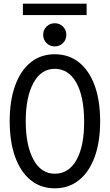

<svg xmlns="http://www.w3.org/2000/svg" viewBox="-20 -1025 602 1053"><path d="M280.3 7.8Q203.6 7.8 148.2 -37.1Q92.8 -82 63 -164.6Q33.2 -247.1 33.2 -360.4Q33.2 -473.1 63 -555.7Q92.8 -638.2 148.2 -682.9Q203.6 -727.5 280.3 -727.5Q357.4 -727.5 413.3 -682.9Q469.2 -638.2 499.3 -555.7Q529.3 -473.1 529.3 -360.4Q529.3 -247.1 499.3 -164.6Q469.2 -82 413.3 -37.1Q357.4 7.8 280.3 7.8ZM280.3 -72.3Q357.9 -72.3 400.1 -148.9Q442.4 -225.6 441.4 -360.4Q440.9 -496.1 398.4 -571.8Q356 -647.5 280.3 -647.5Q205.1 -647.5 163.1 -569.6Q121.1 -491.7 121.1 -360.4Q121.1 -228.5 163.1 -150.4Q205.1 -72.3 280.3 -72.3ZM280.3 -770.5Q253.4 -770.5 235.1 -788.8Q216.8 -807.1 216.8 -834Q216.8 -860.8 235.1 -879.2Q253.4 -897.5 280.3 -897.5Q307.1 -897.5 325.4 -879.2Q343.8 -860.8 343.8 -834Q343.8 -807.1 325.4 -788.8Q307.1 -770.5 280.3 -770.5ZM105.5 -942.4V-1004.9H455.1V-942.4Z"/></svg>

Font: Reddit Mono
Style: Regular
Weight: 400
Monospace: yes
Designer: Stephen Hutchings
Foundry: Reddit
Version: Version 1.014; ttfautohint (v1.8.4.7-5d5b)